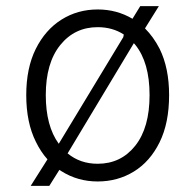

<svg xmlns="http://www.w3.org/2000/svg" viewBox="-20 -587 640 629"><path d="M300 7.5Q234.5 7.5 181.5 -26Q178 -28 174.5 -30.5L141.5 22H80.5L135.5 -65Q113.5 -89.5 97.5 -122.5Q66 -185.5 66 -275.5Q66 -364 97.2 -426.8Q128.5 -489.5 181.5 -522.8Q234.5 -556 300 -556Q362.5 -556 414 -525.5L439.5 -567H500.5L455 -494Q483 -466 503 -427Q534 -364 534 -275.5Q534 -184 502.8 -120.8Q471.5 -57.5 418.5 -25Q365.5 7.5 300 7.5ZM300 -50.5Q376 -50.5 423 -109.5Q470 -168.5 470 -275.5Q470 -382.5 423 -440.5Q420.5 -443 418.5 -445.5L201.5 -84.5Q242.5 -50.5 300 -50.5ZM172.5 -116 384 -465.5 385.5 -474Q348.5 -498 300 -498Q224.5 -498 177.2 -439.2Q130 -380.5 130 -275.5Q130 -174.5 172.5 -116Z"/></svg>

Font: Spline Sans Mono Light
Style: Regular
Weight: 300
Monospace: yes
Version: Version 1.004